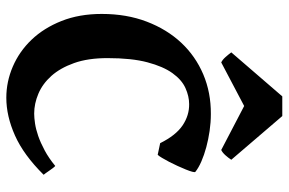

<svg xmlns="http://www.w3.org/2000/svg" viewBox="-172 -722 910 605"><g transform="rotate(90 282.5 -420.0)"><path d="M531.2 -103Q468.8 -40 407.5 -12.7Q346.2 14.6 288.6 14.6Q237.8 14.6 190.2 -5.9Q142.6 -26.4 105.7 -64.9Q68.8 -103.5 46.6 -159.4Q24.4 -215.3 24.4 -286.1Q24.4 -364.3 48.6 -427.7Q72.8 -491.2 115 -536.4Q157.2 -581.5 214.8 -606Q272.5 -630.4 339.8 -629.9Q366.2 -629.9 393.1 -626Q419.9 -622.1 444.3 -615.5Q468.8 -608.9 489 -600.1Q509.3 -591.3 522 -581.1Q523.9 -579.6 521.7 -571.3Q519.5 -563 514.6 -551Q509.8 -539.1 503.4 -525.1Q497.1 -511.2 490.5 -498.5Q483.9 -485.8 478 -476.1Q472.2 -466.3 468.3 -462.4L431.6 -470.2Q407.2 -519.5 375.7 -540.8Q344.2 -562 308.6 -561.5Q283.7 -561.5 257.8 -549.8Q231.9 -538.1 210.9 -508.8Q189.9 -479.5 176.8 -429.9Q163.6 -380.4 163.6 -304.2Q163.6 -242.7 179.2 -199Q194.8 -155.3 219.7 -127.4Q244.6 -99.6 275.9 -86.4Q307.1 -73.2 338.4 -73.2Q351.6 -73.2 369.6 -75.9Q387.7 -78.6 408.9 -85.9Q430.2 -93.3 454.3 -106.2Q478.5 -119.1 503.4 -139.6Q505.9 -137.7 510 -132.3Q514.2 -127 518.3 -120.8Q522.5 -114.7 526.1 -109.6Q529.8 -104.5 531.2 -103ZM483.9 -694.3Q478 -685.1 469.7 -675.8Q461.4 -666.5 453.1 -662.6L314.5 -734.9L177.2 -662.6Q168.9 -666.5 160.6 -675.8Q152.3 -685.1 145.5 -694.3L284.2 -855H346.2Z"/></g></svg>

Font: Gentium Book Basic
Style: Bold
Weight: 700
Designer: J. Victor Gaultney and Annie Olsen
Foundry: SIL International
Version: Version 1.102; 2013; Maintenance release